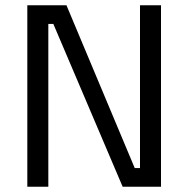

<svg xmlns="http://www.w3.org/2000/svg" viewBox="-20 -711 717 731"><path d="M84 0V-691H233L493 -71H513V-691H593V0H447L183 -620H164V0Z"/></svg>

Font: Cairo
Style: Regular
Weight: 400
Designer: Mohamed Gaber, Accademia di Belle Arti di Urbino
Foundry: Kief Type Foundry, Accademia di Belle Arti di Urbino
Version: Version 3.120